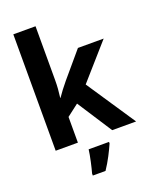

<svg xmlns="http://www.w3.org/2000/svg" viewBox="-175 -859 951 1178"><g transform="rotate(-20 300.0 -269.5)"><path d="M205 0V-168L282 -227L429 0H585L372 -319L572 -546H404L265 -382Q226 -335 199 -295H197Q201 -326 203 -352Q205 -378 205 -409V-760H60V0ZM305 221Q331 182 351.5 142.5Q372 103 386 71V61H253Q249 93 239.5 136.5Q230 180 222 208V221Z"/></g></svg>

Font: Noto Sans Mono UI
Style: Bold
Weight: 700
Designer: Monotype Design team
Foundry: Monotype Imaging Inc.
Version: 1.000